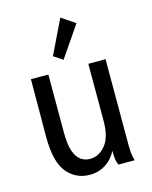

<svg xmlns="http://www.w3.org/2000/svg" viewBox="-107 -758 664 840"><g transform="rotate(-15 225.0 -338.0)"><path d="M196 11Q133 11 93 -37Q53 -85 53 -199L54 -460H133V-198Q133 -142 144 -111.5Q155 -81 173.5 -68.5Q192 -56 214 -56Q255 -56 284.5 -92Q314 -128 314 -203V-460H392V-72Q392 -53 393.5 -35.5Q395 -18 401 0H327Q320 -16 318.5 -32Q317 -48 317 -65Q299 -29 267 -9Q235 11 196 11ZM214 -505 173 -532 248 -687 310 -645Z"/></g></svg>

Font: Inconsolata SemiCondensed Medium
Style: Regular
Weight: 500
Width: 4
Monospace: yes
Designer: Raph Levien, Cyreal, Brenton Simpson
Foundry: Raph Levien, Cyreal, Google
Version: Version 3.001; ttfautohint (v1.8.2.53-6de2)